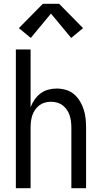

<svg xmlns="http://www.w3.org/2000/svg" viewBox="-20 -997 540 1017"><path d="M64 0V-735H142V-429Q150 -450 163 -469Q176 -488 194.5 -502Q213 -516 235.5 -522Q258 -528 280 -528Q305 -528 329 -521Q353 -514 371.5 -498.5Q390 -483 403 -461.5Q416 -440 423.5 -416.5Q431 -393 433.5 -368.5Q436 -344 436 -320V0H358V-320Q358 -337 356 -353.5Q354 -370 349 -385.5Q344 -401 334.5 -415Q325 -429 312 -439Q299 -449 283 -453.5Q267 -458 250 -458Q233 -458 217 -453.5Q201 -449 188 -439Q175 -429 165.5 -415Q156 -401 151 -385.5Q146 -370 144 -353.5Q142 -337 142 -320V0ZM143 -796 80 -848 207 -977H293L420 -848L357 -796L250 -925Z"/></svg>

Font: Zed Mono
Style: Regular
Weight: 400
Monospace: yes
Designer: Belleve Invis
Foundry: Belleve Invis
Version: Version 1.0.0; ttfautohint (v1.8.4)